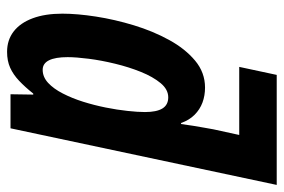

<svg xmlns="http://www.w3.org/2000/svg" viewBox="-151 -649 810 548"><g transform="rotate(90 254.0 -375.0)"><path d="M127.9 9.8Q94.2 9.8 69.8 -9Q45.4 -27.8 32.2 -63.2Q19 -98.6 19 -147.9Q19 -190.4 27.3 -243.9Q35.6 -297.4 52.2 -352.1Q68.8 -406.7 94 -452.6Q119.1 -498.5 153.1 -526.9Q187 -555.2 230 -555.2Q252.9 -555.2 272.7 -547.9Q292.5 -540.5 307.6 -525.4Q322.8 -510.3 331.1 -486.8H334Q336.4 -504.9 339.1 -521.7Q341.8 -538.6 344.5 -553.2Q347.2 -567.9 349.1 -579.1L365.2 -652.8H170.9L193.8 -759.8H507.8L346.2 0H249L250 -64.9H247.1Q228 -41 210.4 -24.4Q192.9 -7.8 173.3 1Q153.8 9.8 127.9 9.8ZM179.2 -91.8Q199.7 -91.8 216.6 -107.4Q233.4 -123 246.8 -149.2Q260.3 -175.3 270.3 -207Q280.3 -238.8 286.9 -271.7Q293.5 -304.7 296.6 -334Q299.8 -363.3 299.8 -383.8Q299.8 -417 289.6 -433.6Q279.3 -450.2 257.8 -450.2Q235.4 -450.2 217.3 -428.5Q199.2 -406.7 185.3 -372.3Q171.4 -337.9 161.9 -298.6Q152.3 -259.3 147.7 -223.1Q143.1 -187 143.1 -163.1Q143.1 -127.9 152.1 -109.9Q161.1 -91.8 179.2 -91.8Z"/></g></svg>

Font: Open Sans Condensed
Style: Italic
Weight: 400
Width: 3
Italic angle: -12°
Designer: Monotype Design Team
Foundry: Monotype Imaging Inc.
Version: Version 3.000